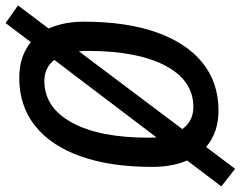

<svg xmlns="http://www.w3.org/2000/svg" viewBox="-128 -685 861 687"><g transform="rotate(-90 302.5 -341.5)"><path d="M42 69.3 -21 20 71.8 -102.5Q48.8 -155.3 48.8 -227.5Q48.8 -377 86.7 -483.4Q124.5 -589.8 195.8 -646.5Q267.1 -703.1 367.2 -703.1Q444.8 -703.1 495.1 -661.6L563.5 -752L626.5 -707.5L543.9 -597.7Q568.4 -544.4 568.4 -471.2Q568.4 -320.3 530.5 -212.6Q492.7 -105 421.6 -47.6Q350.6 9.8 250.5 9.8Q171.4 9.8 120.1 -34.7ZM263.2 -80.1Q357.9 -80.1 410.9 -180.2Q463.9 -280.3 463.9 -459Q463.9 -475.1 462.4 -489.7L184.1 -119.6Q212.9 -80.1 263.2 -80.1ZM154.3 -211.9 431.6 -577.6Q403.8 -613.3 356.9 -613.3Q261.2 -613.3 207.3 -514.6Q153.3 -416 153.3 -239.7Q153.3 -225.1 154.3 -211.9Z"/></g></svg>

Font: Cascadia Mono
Style: Italic
Weight: 400
Italic angle: -10°
Monospace: yes
Designer: Aaron Bell
Foundry: Saja Typeworks
Version: Version 2404.023; ttfautohint (v1.8.4)